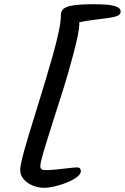

<svg xmlns="http://www.w3.org/2000/svg" viewBox="-20 -822 590 907"><path d="M549.9 -767.7Q549.9 -756.5 540.4 -750.2Q530.8 -744 511.1 -740.3Q491.4 -736.6 463 -733.4Q434.6 -730.2 396.6 -724.5Q367.6 -720.1 345.8 -714.3Q324 -708.5 307.9 -708.5Q299.5 -708.5 290.4 -716.7Q281.4 -725 275.3 -736.9Q269.3 -748.7 269.3 -759.6Q269.9 -772.4 280.9 -781Q291.9 -789.6 312.6 -794.2Q333.4 -798.7 362.2 -800.4Q391 -802.1 426.3 -802.1Q452.9 -802.1 481.7 -800.1Q510.5 -798 530.2 -790.5Q549.9 -782.9 549.9 -767.7ZM354.6 -707.6Q354.6 -688 346.9 -651.2Q339.3 -614.4 326.8 -567.1Q314.3 -519.8 298.9 -466.9Q283.4 -414 266.6 -361.8Q249.7 -309.5 235 -263.2Q217.2 -206.5 204.8 -166.9Q192.3 -127.3 184.8 -101.6Q177.3 -75.8 173.9 -60.2Q170.5 -44.5 170.5 -36.8Q170.5 -27.6 176 -23Q181.4 -18.4 191.6 -18.4Q217.3 -18.4 247.9 -21.5Q278.5 -24.5 305 -27.8Q331.4 -31.2 343.4 -31.2Q354.2 -31.2 358 -26.4Q361.9 -21.7 361.9 -13.2Q361.9 0.8 343.1 14.6Q324.3 28.5 296.2 40Q268.2 51.5 239.1 58.3Q210 65.1 189.1 65.1Q159.4 65.1 133.5 54.1Q107.6 43.2 91.5 24Q75.4 4.9 75.4 -18.5Q75.4 -36.8 85.7 -78Q96.1 -119.1 113.4 -176.4Q130.7 -233.7 151.2 -299.4Q171.7 -365 192 -432.4Q212.4 -499.7 229.7 -561.4Q247 -623.1 257.3 -672.3Q267.7 -721.6 267.7 -750.7Q267.7 -764.3 275.9 -772.5Q284.2 -780.7 293.3 -780.7Q303.4 -780.7 317.8 -770.2Q332.2 -759.6 343.4 -742.8Q354.6 -726 354.6 -707.6Z"/></svg>

Font: Kalam Variable Light
Style: Regular
Weight: 300
Designer: Lipi Raval, Jonny Pinhorn
Foundry: Indian Type Foundry
Version: Version 3.000